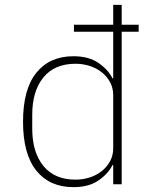

<svg xmlns="http://www.w3.org/2000/svg" viewBox="-20 -760 640 792"><path d="M447 -79H444Q426 -43 386 -15.5Q346 12 283 12Q185 12 130 -56Q75 -124 75 -258Q75 -392 130 -460Q185 -528 283 -528Q346 -528 386 -500.5Q426 -473 444 -437H447V-629H285V-658H447V-740H482V-658H552V-629H482V0H447ZM291 -19Q322 -19 350 -28Q378 -37 399.5 -54Q421 -71 434 -95Q447 -119 447 -148V-368Q447 -397 434 -421Q421 -445 399.5 -462Q378 -479 350 -488Q322 -497 291 -497Q205 -497 159 -440.5Q113 -384 113 -287V-229Q113 -132 159 -75.5Q205 -19 291 -19Z"/></svg>

Font: IBM Plex Mono ExtraLight
Style: Regular
Weight: 200
Monospace: yes
Designer: Mike Abbink, Paul van der Laan, Pieter van Rosmalen
Foundry: Bold Monday
Version: Version 2.3